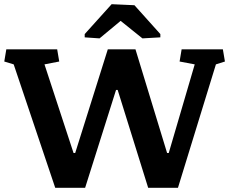

<svg xmlns="http://www.w3.org/2000/svg" viewBox="-35 -896 1093 916"><path d="M247.6 -602.5 177.2 -588.9 315.9 -166H323.7L479 -659.7V-660.6H611.3L762.2 -166H770L894 -588.9L821.8 -602.5L831.5 -660.6H1028.3L1038.1 -602.5L995.1 -588.9L814 0H671.9L526.4 -466.8H518.6L371.1 0H228.5L30.3 -588.9L-14.6 -602.5L-4.9 -660.6H237.8ZM730 -717.8 644.5 -712.9 540.5 -796.4 439.9 -712.9 369.1 -717.8V-733.4L497.6 -876L606.4 -871.1L730 -733.4Z"/></svg>

Font: Noticia Text
Style: Bold
Weight: 700
Designer: JM Sole
Foundry: JM Sole
Version: Version 1.003